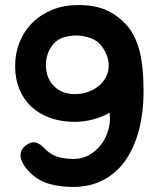

<svg xmlns="http://www.w3.org/2000/svg" viewBox="-20 -739 629 761"><path d="M270 2Q224 2 181.5 -8.5Q139 -19 104 -50Q91 -62 79.5 -77.5Q68 -93 63.5 -108.5Q59 -124 64 -139.5Q69 -155 89 -167Q102 -175 112.5 -175Q123 -175 132.5 -170Q142 -165 150.5 -156.5Q159 -148 168 -140Q191 -121 217.5 -115Q244 -109 273 -109Q306 -109 334 -125Q362 -141 381.5 -167Q401 -193 410 -226Q419 -259 414 -292Q385 -275 348 -265.5Q311 -256 277 -256Q223 -256 179.5 -271.5Q136 -287 105 -315.5Q74 -344 57 -385Q40 -426 40 -476Q40 -528 58 -572.5Q76 -617 109 -649.5Q142 -682 188 -700.5Q234 -719 290 -719Q354 -719 397.5 -700.5Q441 -682 477 -645Q514 -606 531.5 -543Q549 -480 549 -377Q549 -293 530.5 -223Q512 -153 477 -103Q442 -53 389.5 -25.5Q337 2 270 2ZM293 -598Q275 -599 257.5 -596.5Q240 -594 226 -589Q199 -578 183 -553.5Q167 -529 163 -500Q159 -471 167.5 -442Q176 -413 198 -394Q217 -376 243 -370Q269 -364 295.5 -367Q322 -370 346 -382Q370 -394 386 -413Q402 -432 407.5 -453.5Q413 -475 409.5 -496.5Q406 -518 395 -537.5Q384 -557 368 -572Q354 -583 334.5 -589.5Q315 -596 293 -598Z"/></svg>

Font: Jua
Style: Regular
Weight: 400
Version: Version 1.001